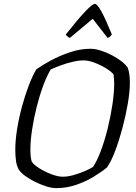

<svg xmlns="http://www.w3.org/2000/svg" viewBox="-20 -972 702 992"><path d="M271 0Q247 0 217.5 -9.5Q188 -19 159 -33.5Q130 -48 107.5 -65Q85 -82 76 -98Q66 -116 62.5 -141.5Q59 -167 59 -199Q59 -247 68.5 -305.5Q78 -364 94 -423Q110 -482 129.5 -532.5Q149 -583 168 -614Q197 -635 242.5 -659.5Q288 -684 341.5 -702Q395 -720 447 -720Q471 -720 500 -711Q529 -702 557.5 -687Q586 -672 608 -655Q630 -638 640 -622Q646 -606 648.5 -586Q651 -566 651 -545Q651 -499 640.5 -437.5Q630 -376 613 -312Q596 -248 575.5 -193.5Q555 -139 533 -107Q505 -84 464 -59Q423 -34 373.5 -17Q324 0 271 0ZM304 -59Q331 -59 362 -68Q393 -77 419.5 -88.5Q446 -100 460 -109Q481 -139 501 -192.5Q521 -246 536.5 -309Q552 -372 561 -433Q570 -494 570 -540Q570 -552 569 -564Q568 -576 567 -586Q563 -594 546.5 -606.5Q530 -619 507 -631Q484 -643 458.5 -651.5Q433 -660 412 -660Q386 -660 354.5 -652.5Q323 -645 293 -634Q263 -623 242 -613Q223 -582 204 -531.5Q185 -481 170 -421.5Q155 -362 146 -303.5Q137 -245 137 -200Q137 -182 138.5 -165.5Q140 -149 144 -137Q154 -121 182.5 -103Q211 -85 245 -72Q279 -59 304 -59ZM341 -776Q333 -780 327 -785Q321 -790 320 -794Q386 -877 422 -914.5Q458 -952 470 -952Q482 -952 503 -914.5Q524 -877 558 -794Q555 -790 550 -784.5Q545 -779 536 -776L459 -875Z"/></svg>

Font: Texturina 72pt 72pt Light
Style: Italic
Weight: 300
Italic angle: -11°
Designer: Guillermo Torres Carreño
Foundry: Omnibus-Type
Version: Version 1.002; ttfautohint (v1.8.3)